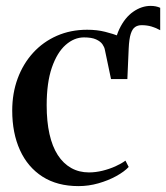

<svg xmlns="http://www.w3.org/2000/svg" viewBox="-20 -621 564 652"><path d="M412.5 -352.5 378.5 -390 366 -426Q366.5 -483 385.2 -522.2Q404 -561.5 432.5 -581.2Q461 -601 491.5 -601Q510 -601 524 -594.5V-518.5Q510.5 -526 495 -530.8Q479.5 -535.5 461 -535.5Q448 -535.5 438.8 -529.2Q429.5 -523 424 -506Q418.5 -489 417 -456ZM246.5 11Q174.5 11 124.2 -21.2Q74 -53.5 47.8 -111.2Q21.5 -169 21.5 -245.5Q21.5 -304.5 40 -354.5Q58.5 -404.5 92.5 -441.8Q126.5 -479 173.2 -499.5Q220 -520 276 -520Q309.5 -520 337 -513Q364.5 -506 384.8 -498.2Q405 -490.5 416.5 -488L412.5 -352.5H357L336 -452.5Q334.5 -461 327.8 -470.8Q321 -480.5 306.2 -487.2Q291.5 -494 265 -494Q232 -494 203 -468.5Q174 -443 156.2 -391.8Q138.5 -340.5 138.5 -263.5Q138.5 -208.5 148 -166Q157.5 -123.5 176.2 -94.5Q195 -65.5 221.8 -50.5Q248.5 -35.5 282 -35.5Q304.5 -35.5 328 -41.2Q351.5 -47 372 -56.2Q392.5 -65.5 406 -75.5L417 -54Q402 -38 374.8 -23Q347.5 -8 314.2 1.5Q281 11 246.5 11Z"/></svg>

Font: Merriweather 144pt Medium
Style: Regular
Weight: 500
Version: Version 2.100